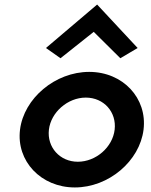

<svg xmlns="http://www.w3.org/2000/svg" viewBox="-20 -811 662 844"><path d="M182 -600 246 -555 392 -671 509 -555 585 -600 407 -791ZM195 -241C204 -318 278 -382 357 -382C437 -382 493 -318 484 -241C475 -164 402 -100 322 -100C243 -100 186 -164 195 -241ZM68 -241C51 -103 160 13 309 13C458 13 594 -103 611 -241C628 -379 521 -495 372 -495C223 -495 85 -379 68 -241Z"/></svg>

Font: Bluebird
Style: Obl
Weight: 400
Designer: Jasper
Foundry: Cannot Into Space Fonts
Version: Version 0.98